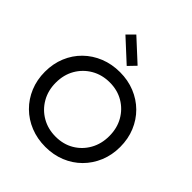

<svg xmlns="http://www.w3.org/2000/svg" viewBox="-253 -1101 1271 1271"><g transform="rotate(45 382.5 -466.0)"><path d="M30 -340Q30 -416 56.5 -480Q83 -544 131 -591Q179 -638 243.5 -664Q308 -690 384 -690Q459 -690 523 -664Q587 -638 634.5 -591Q682 -544 708.5 -480Q735 -416 735 -340Q735 -265 708.5 -201Q682 -137 634.5 -89.5Q587 -42 523 -16Q459 10 384 10Q308 10 243.5 -16Q179 -42 131 -89.5Q83 -137 56.5 -201Q30 -265 30 -340ZM132 -340Q132 -267 165 -209.5Q198 -152 255 -119Q312 -86 384 -86Q456 -86 512 -119Q568 -152 600.5 -209.5Q633 -267 633 -340Q633 -414 600.5 -471Q568 -528 512 -561Q456 -594 384 -594Q312 -594 255 -561Q198 -528 165 -471Q132 -414 132 -340ZM386 -750 233 -891 284 -942 436 -802Z"/></g></svg>

Font: Gabarito
Style: Regular
Weight: 400
Designer: Leandro Assis / Alvaro Franca / Felipe Casaprima
Foundry: Naipe Foundry
Version: Version 1.000